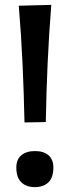

<svg xmlns="http://www.w3.org/2000/svg" viewBox="-20 -756 286 788"><path d="M80.5 -253.5Q78 -375.5 72.5 -494.8Q67 -614 57 -732.5L190.5 -736Q181 -617 175.5 -496.8Q170 -376.5 168 -255ZM123 12Q88 12 67.5 -7.8Q47 -27.5 47 -68.5Q47 -101.5 67.5 -118.8Q88 -136 123.5 -136Q159 -136 179 -118.8Q199 -101.5 199 -68.5Q199 -27.5 178.8 -7.8Q158.5 12 123 12Z"/></svg>

Font: Commissioner Flair Medium
Style: Regular
Weight: 500
Designer: Kostas Bartsokas
Foundry: Kostas Bartsokas
Version: Version 1.000; ttfautohint (v1.8.3)